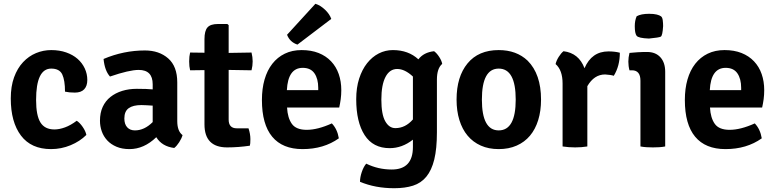

<svg xmlns="http://www.w3.org/2000/svg" viewBox="-20 -775 4105 1016"><path d="M324 -290Q324 -350 309.5 -381Q295 -412 251 -412Q171 -412 171 -246Q171 -164 194 -127Q217 -90 268 -90Q294 -90 324 -101Q354 -112 386 -136Q402 -126 417.5 -103.5Q433 -81 437 -61Q403 -27 353.5 -6.5Q304 14 250 14Q145 14 91 -57.5Q37 -129 37 -254Q37 -318 54.5 -366Q72 -414 102 -446Q132 -478 170.5 -494Q209 -510 251 -510Q295 -510 330.5 -497.5Q366 -485 390.5 -463.5Q415 -442 428.5 -413Q442 -384 442 -352Q442 -320 425.5 -302.5Q409 -285 376 -285Q346 -285 324 -290Z M946 -60Q941 -42 928 -22Q915 -2 902 8Q837 0 807 -49Q742 14 665 14Q626 14 596.5 1.5Q567 -11 547.5 -32Q528 -53 518.5 -80Q509 -107 509 -136Q509 -178 523.5 -209.5Q538 -241 564.5 -262Q591 -283 626.5 -294Q662 -305 704 -305Q758 -305 788 -302V-329Q788 -405 714 -405Q664 -405 562 -370Q534 -401 528 -463Q634 -508 747 -508Q822 -508 870 -466Q918 -424 918 -339V-134Q918 -81 946 -60ZM694 -85Q744 -85 788 -129V-216Q772 -217 757 -218Q742 -219 728 -219Q684 -219 661 -202.5Q638 -186 638 -148Q638 -118 653 -101.5Q668 -85 694 -85Z M1311 -497Q1317 -473 1317 -450Q1317 -427 1311 -403L1190 -405V-142Q1190 -96 1233 -96H1295Q1305 -66 1305 -39Q1305 -12 1302 -4Q1241 5 1182 5Q1062 5 1062 -117V-404L986 -403Q981 -423 981 -450Q981 -477 986 -497L1062 -496V-568Q1062 -612 1078 -630Q1094 -648 1133 -648H1183L1190 -642V-495Z M1775 -206H1499Q1502 -151 1524.5 -119.5Q1547 -88 1603 -88Q1661 -88 1736 -122Q1765 -92 1773 -43Q1693 14 1581 14Q1475 14 1420.5 -51.5Q1366 -117 1366 -246Q1366 -306 1380 -354.5Q1394 -403 1421 -437.5Q1448 -472 1487 -491Q1526 -510 1576 -510Q1627 -510 1666 -494.5Q1705 -479 1732 -450.5Q1759 -422 1772.5 -383Q1786 -344 1786 -298Q1786 -273 1783 -250.5Q1780 -228 1775 -206ZM1582 -416Q1504 -416 1498 -298H1664V-310Q1664 -358 1644 -387Q1624 -416 1582 -416ZM1499 -591 1649 -755Q1675 -747 1699.5 -724Q1724 -701 1733 -675L1554 -539Q1514 -552 1499 -591Z M2194 -461Q2222 -498 2277 -504Q2291 -494 2304 -474Q2317 -454 2320 -437Q2292 -413 2292 -354V-75Q2292 12 2278 69Q2264 126 2236 160Q2208 194 2165.5 207.5Q2123 221 2066 221Q1966 221 1885 187Q1885 163 1894.5 135Q1904 107 1918 91Q1981 122 2053 122Q2165 122 2165 3V-36Q2108 9 2042 9Q1954 9 1909.5 -60Q1865 -129 1865 -250Q1865 -311 1880.5 -359Q1896 -407 1922.5 -440.5Q1949 -474 1984 -492Q2019 -510 2059 -510Q2141 -510 2194 -461ZM2165 -143V-370Q2122 -410 2082 -410Q2042 -410 2020 -368Q1998 -326 1998 -248Q1998 -170 2018.5 -133.5Q2039 -97 2072 -97Q2125 -97 2165 -143Z M2772 -454Q2843 -383 2843 -248Q2843 -188 2828 -139.5Q2813 -91 2784.5 -57Q2756 -23 2714 -4.5Q2672 14 2619 14Q2566 14 2524.5 -4.5Q2483 -23 2454.5 -57Q2426 -91 2411 -139.5Q2396 -188 2396 -248Q2396 -369 2454 -439.5Q2512 -510 2619 -510Q2713 -510 2772 -454ZM2619 -412Q2530 -412 2530 -248Q2530 -85 2619 -85Q2709 -85 2709 -248Q2709 -412 2619 -412Z M2920 -436Q2924 -454 2936.5 -474Q2949 -494 2962 -504Q3043 -494 3073 -414Q3111 -503 3200 -503Q3233 -503 3260 -496Q3260 -426 3228 -374Q3213 -379 3182 -381Q3124 -381 3088 -319V0Q3058 5 3023.5 5Q2989 5 2957 0V-333Q2957 -404 2920 -436Z M3500 -395V0Q3485 3 3468.5 4Q3452 5 3435 5Q3418 5 3401.5 4Q3385 3 3369 0V-348Q3369 -403 3324 -403H3311Q3305 -425 3305 -449Q3305 -471 3311 -495Q3334 -497 3353.5 -498.5Q3373 -500 3387 -500H3404Q3449 -500 3474.5 -472Q3500 -444 3500 -395ZM3349 -689Q3372 -702 3415 -702Q3440 -702 3455.5 -698Q3471 -694 3478 -688.5Q3485 -683 3487 -668Q3489 -653 3489 -637Q3486 -586 3476.5 -581Q3467 -576 3414 -571Q3358 -573 3348.5 -586Q3339 -599 3339 -637Q3339 -666 3349 -689Z M4013 -206H3737Q3740 -151 3762.5 -119.5Q3785 -88 3841 -88Q3899 -88 3974 -122Q4003 -92 4011 -43Q3931 14 3819 14Q3713 14 3658.5 -51.5Q3604 -117 3604 -246Q3604 -306 3618 -354.5Q3632 -403 3659 -437.5Q3686 -472 3725 -491Q3764 -510 3814 -510Q3865 -510 3904 -494.5Q3943 -479 3970 -450.5Q3997 -422 4010.5 -383Q4024 -344 4024 -298Q4024 -273 4021 -250.5Q4018 -228 4013 -206ZM3820 -416Q3742 -416 3736 -298H3902V-310Q3902 -358 3882 -387Q3862 -416 3820 -416Z"/></svg>

Font: Signika
Style: Semibold
Weight: 600
Designer: Anna Giedrys
Foundry: Anna Giedrys
Version: Version 1.001